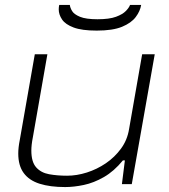

<svg xmlns="http://www.w3.org/2000/svg" viewBox="-20 -746 684 778"><path d="M244 12Q183 12 140.5 -1.5Q98 -15 76 -45Q54 -75 54 -124Q54 -136 55.5 -149.5Q57 -163 60 -178L121 -526H172L113 -189Q110 -174 108.5 -160.5Q107 -147 107 -136Q107 -90 126.5 -68Q146 -46 179 -40Q212 -34 252 -34Q291 -34 332 -47Q373 -60 409 -84.5Q445 -109 470.5 -144Q496 -179 503 -223L556 -526H607L514 0H474L486 -96H478Q442 -52 401 -28.5Q360 -5 319.5 3.5Q279 12 244 12ZM372 -622Q312 -622 278.5 -634.5Q245 -647 231.5 -667Q218 -687 218 -708Q218 -713 218.5 -717.5Q219 -722 220 -726H263Q264 -715 272 -701.5Q280 -688 304 -678Q328 -668 375 -668Q423 -668 450 -678Q477 -688 490 -701.5Q503 -715 507 -726H552Q548 -701 530 -677Q512 -653 474.5 -637.5Q437 -622 372 -622Z"/></svg>

Font: Archivo Expanded Thin
Style: Italic
Weight: 250
Width: 7
Italic angle: -10°
Designer: Hector Gatti
Foundry: Omnibus-Type
Version: Version 2.001